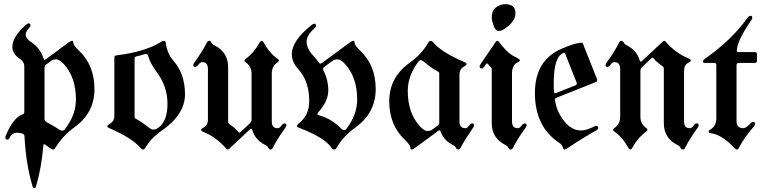

<svg xmlns="http://www.w3.org/2000/svg" viewBox="-20 -723 3750 941"><path d="M6.3 -48.8Q6.3 -53.2 8.8 -59.1Q44.9 -146.5 90.8 -162.6Q99.1 -165.5 99.1 -173.3V-396Q99.1 -419.9 80.6 -432.1Q40.5 -458 40.5 -493.7Q40.5 -542.5 106.9 -601.1Q115.2 -608.4 120.6 -608.4Q129.4 -608.4 129.4 -598.6Q129.4 -592.8 123 -586.4Q106 -569.3 106 -551.8Q106 -534.2 134.3 -515.6Q175.8 -488.3 192.9 -437.5Q195.3 -430.2 198.2 -430.2Q201.2 -430.2 204.6 -432.6L315.9 -514.6Q327.1 -522.9 333.3 -522.9Q339.4 -522.9 339.4 -514.2Q339.4 -500.5 366.2 -475.6Q442.9 -403.8 442.9 -286.1Q442.9 -168.5 343.3 -98.1Q289.1 -59.6 250 3.4Q246.1 9.8 240.7 9.8Q235.4 9.8 228.5 4.9Q213.4 -6.3 199.7 -15.1Q197.3 -16.1 195.3 -16.4Q193.4 -16.6 192.9 -12.2Q183.1 100.6 156.7 190.4Q154.3 198.7 148.2 198.7Q142.1 198.7 139.6 190.4Q106.9 81.1 100.1 -54.7Q99.6 -64.9 89.4 -68.6Q79.1 -72.3 64.5 -72.3Q38.6 -72.3 28.3 -49.8Q23.4 -38.6 16.1 -38.6Q6.3 -38.6 6.3 -48.8ZM198.2 -141.6Q198.2 -129.4 209 -124Q236.3 -110.4 272.9 -86.4Q278.8 -82.5 285.6 -82.5Q292.5 -82.5 299.3 -91.3Q352.1 -159.7 352.1 -235.4Q352.1 -344.2 293 -408.7Q271.5 -432.1 256.1 -432.1Q240.7 -432.1 231.9 -425.8L206.1 -406.7Q198.2 -400.9 198.2 -390.1Z M518.1 -116.2Q540.5 -128.9 540.5 -154.8V-441.4Q540.5 -450.2 548.3 -451.2Q693.8 -469.2 771.5 -519Q777.3 -522.9 784.2 -522.9Q791 -522.9 792.5 -513.2Q799.8 -460 828.1 -427.7Q886.7 -361.8 886.7 -261.2Q886.7 -161.6 772 -82Q719.7 -45.9 692.9 0.5Q687.5 9.8 681.6 9.8Q675.8 9.8 668.5 1.5Q625 -47.9 516.1 -94.7Q505.9 -99.1 505.9 -104.2Q505.9 -109.4 518.1 -116.2ZM639.6 -149.9Q639.6 -144 645.5 -141.1Q671.9 -127.4 714.4 -94.2Q722.7 -87.9 733.2 -87.9Q743.7 -87.9 757.3 -98.1Q800.8 -129.9 800.8 -214.8Q800.8 -299.8 747.1 -371.1Q716.3 -413.1 707.5 -444.3Q703.6 -458.5 696.8 -458.5Q689.9 -458.5 683.6 -456.1Q671.4 -451.7 648.9 -446.8Q639.6 -444.8 639.6 -435.5Z M927.2 0ZM1383.8 -108.4Q1383.8 -104 1376 -93.3Q1338.4 -41.5 1317.4 1Q1313 9.8 1305.9 9.8Q1298.8 9.8 1294.9 1.5Q1291 -6.8 1279.3 -12.7Q1230.5 -37.1 1216.8 -85.4Q1214.4 -92.3 1211.4 -92.3Q1208.5 -92.3 1205.6 -89.4L1103.5 5.9Q1099.1 9.8 1095.7 9.8Q1092.3 9.8 1089.4 5.9Q1040.5 -50.3 979 -75.7Q965.8 -81.1 965.8 -86.4Q965.8 -91.8 977.1 -97.2Q999 -108.4 999 -137.2V-384.8Q999 -418.5 971.2 -418.5Q961.4 -418.5 953.1 -406.7Q944.8 -395 936 -395Q927.2 -395 927.2 -404.8Q927.2 -409.2 935.1 -419.9Q972.2 -471.7 993.7 -514.2Q998 -522.9 1005.1 -522.9Q1012.2 -522.9 1016.1 -514.6Q1020 -506.3 1031.7 -500.5Q1098.1 -467.3 1098.1 -393.6V-126Q1098.1 -119.1 1103 -115.7Q1133.3 -95.2 1148.9 -75.7Q1150.9 -73.2 1153.6 -73.2Q1156.2 -73.2 1158.7 -75.7L1204.6 -118.7Q1212.9 -126.5 1212.9 -136.7V-363.3Q1212.9 -397.5 1183.6 -418.5Q1178.2 -422.4 1178.2 -426.5Q1178.2 -430.7 1184.6 -435.1Q1224.6 -463.9 1252.4 -514.2Q1257.3 -522.9 1262.5 -522.9Q1267.6 -522.9 1272.5 -514.2Q1301.3 -461.9 1340.3 -435.1Q1346.7 -430.7 1346.7 -426.5Q1346.7 -422.4 1341.3 -418.5Q1312 -397.9 1312 -363.3V-128.4Q1312 -94.7 1340.3 -94.7Q1350.1 -94.7 1358.4 -106.4Q1366.7 -118.2 1375.2 -118.2Q1383.8 -118.2 1383.8 -108.4Z M1410.2 -457Q1410.2 -523.4 1506.3 -599.6Q1515.6 -606.9 1520 -606.9Q1528.8 -606.9 1528.8 -597.2Q1528.8 -590.3 1522.5 -585Q1482.9 -551.8 1482.9 -518.1Q1482.9 -484.4 1514.6 -450.7Q1530.3 -434.1 1542.5 -416.5Q1545.9 -411.1 1549.8 -411.1Q1553.7 -411.1 1557.6 -414.1L1694.3 -514.6Q1705.6 -522.9 1711.7 -522.9Q1717.8 -522.9 1717.8 -514.2Q1717.8 -500.5 1744.6 -475.6Q1821.3 -403.8 1821.3 -286.6Q1821.3 -169.4 1721.7 -98.1Q1661.6 -55.2 1629.4 2Q1625 9.8 1617.7 9.8Q1610.4 9.8 1605 1.5Q1572.3 -47.9 1448.2 -95.7Q1435.5 -100.6 1435.5 -105.7Q1435.5 -110.8 1445.3 -118.7Q1495.6 -159.2 1495.6 -227.1Q1495.6 -325.2 1442.4 -383.3Q1410.2 -418.5 1410.2 -457ZM1543.9 -157.7Q1602.5 -143.1 1654.8 -90.3Q1660.2 -85 1666.5 -85Q1672.9 -85 1677.7 -91.3Q1730.5 -160.6 1730.5 -235.4Q1730.5 -344.2 1671.4 -408.7Q1649.9 -432.1 1634.8 -432.1Q1619.6 -432.1 1610.4 -425.3L1569.3 -395Q1563.5 -390.6 1563.5 -386.2Q1563.5 -381.8 1565.4 -377.9Q1588.9 -331.1 1588.9 -279.3Q1588.9 -227.5 1540.5 -173.3Q1536.1 -168.5 1536.1 -164.1Q1536.1 -159.7 1543.9 -157.7Z M1987.3 -415Q2047.4 -458 2079.6 -515.1Q2084 -522.9 2090.6 -522.9Q2097.2 -522.9 2104 -514.6Q2144.5 -466.3 2256.3 -418.5Q2266.6 -414.1 2266.6 -408.9Q2266.6 -403.8 2254.4 -397Q2231.9 -384.3 2231.9 -358.4V-128.4Q2231.9 -94.7 2260.3 -94.7Q2270 -94.7 2278.3 -106.4Q2286.6 -118.2 2294.9 -118.2Q2303.7 -118.2 2303.7 -108.4Q2303.7 -104 2295.9 -93.3Q2255.9 -34.7 2237.3 1Q2232.9 9.8 2225.8 9.8Q2218.8 9.8 2214.8 1.5Q2210.9 -6.8 2199.2 -12.7Q2153.3 -36.1 2138.7 -80.1Q2137.2 -84.5 2134.3 -84.5Q2131.3 -84.5 2127.4 -81.5L2014.6 1.5Q2003.4 9.8 1997.3 9.8Q1991.2 9.8 1991.2 1Q1991.2 -12.7 1964.4 -37.6Q1887.7 -109.4 1887.7 -226.6Q1887.7 -343.8 1987.3 -415ZM1978.5 -277.8Q1978.5 -168.9 2037.6 -104.5Q2059.1 -81.1 2074.2 -81.1Q2089.4 -81.1 2098.6 -87.9L2127.4 -109.4Q2132.8 -113.3 2132.8 -119.6V-363.3Q2132.8 -369.1 2127 -372.1Q2095.2 -388.2 2054.2 -422.9Q2047.9 -428.2 2042 -428.2Q2036.1 -428.2 2031.2 -421.9Q1978.5 -352.5 1978.5 -277.8Z M2330.6 0ZM2390.1 -637.2Q2390.1 -672.4 2411.6 -687.5Q2433.1 -702.6 2456.5 -702.6Q2506.3 -702.6 2506.3 -658.7Q2506.3 -626.5 2475.3 -598.9Q2444.3 -571.3 2425.3 -571.3Q2408.2 -571.3 2399.2 -596.9Q2390.1 -622.6 2390.1 -637.2ZM2330.6 -397.9Q2330.6 -401.9 2333.5 -406.2L2408.7 -516.6Q2413.1 -522.9 2417.5 -522.9Q2421.9 -522.9 2425.8 -517.6Q2464.8 -464.8 2498 -447.8Q2528.3 -432.6 2528.3 -427.5Q2528.3 -422.4 2521 -419.4Q2489.3 -406.7 2489.3 -363.3V-128.4Q2489.3 -94.7 2517.6 -94.7Q2527.3 -94.7 2535.6 -106.4Q2543.9 -118.2 2552.2 -118.2Q2561 -118.2 2561 -108.4Q2561 -104 2553.2 -93.3Q2515.6 -41.5 2494.6 1Q2490.2 9.8 2483.2 9.8Q2476.1 9.8 2472.2 1.5Q2468.3 -6.8 2456.5 -12.7Q2390.1 -45.9 2390.1 -119.6V-383.3Q2390.1 -390.1 2386.2 -393.6Q2377.9 -400.9 2371.6 -409.2Q2369.6 -412.1 2366.7 -412.1Q2364.3 -412.1 2361.3 -408.2L2352.1 -394.5Q2347.2 -387.2 2342.3 -387.2Q2330.6 -387.2 2330.6 -397.9Z M2601.6 -267.1Q2601.6 -427.2 2731.9 -483.9Q2800.3 -513.7 2831.5 -513.7Q2835 -513.7 2836.4 -510.3L2905.8 -335.9Q2907.2 -333 2907.2 -330.1Q2907.2 -323.7 2898.9 -320.3L2708.5 -244.6Q2699.7 -241.2 2699.7 -234.9Q2699.7 -232.4 2700.2 -230Q2706.5 -193.4 2720.2 -167.5Q2765.1 -83.5 2827.6 -83.5Q2853 -83.5 2892.1 -103Q2898.9 -106.4 2901.9 -106.4Q2912.1 -106.4 2912.1 -94.7Q2912.1 -89.4 2903.3 -84.5Q2831.1 -43.9 2761.2 3.4Q2752 9.8 2746.6 9.8Q2741.2 9.8 2738 -2Q2734.9 -13.7 2723.6 -21Q2601.6 -100.1 2601.6 -267.1ZM2693.8 -314Q2693.8 -280.8 2695.8 -270Q2696.8 -265.6 2699.5 -265.6Q2702.1 -265.6 2705.6 -267.1L2800.3 -304.7Q2807.1 -307.6 2807.1 -313.5Q2807.1 -315.9 2805.7 -319.3L2750 -459.5Q2748 -464.4 2745.4 -464.4Q2742.7 -464.4 2741.7 -463.9Q2693.8 -445.8 2693.8 -314Z M2947.8 -404.8Q2947.8 -409.2 2955.6 -419.9Q2993.2 -471.7 3014.2 -514.2Q3018.6 -522.9 3025.6 -522.9Q3032.7 -522.9 3036.6 -514.6Q3040.5 -506.3 3052.2 -500.5Q3101.1 -476.1 3114.7 -427.7Q3117.2 -420.9 3120.1 -420.9Q3123 -420.9 3126 -423.8L3228 -519Q3232.4 -522.9 3235.8 -522.9Q3239.3 -522.9 3242.2 -519Q3291 -462.9 3352.5 -437.5Q3365.7 -432.1 3365.7 -426.8Q3365.7 -421.4 3354.5 -416Q3332.5 -404.8 3332.5 -376V-128.4Q3332.5 -94.7 3360.4 -94.7Q3370.1 -94.7 3378.4 -106.4Q3386.7 -118.2 3395.5 -118.2Q3404.3 -118.2 3404.3 -108.4Q3404.3 -104 3396.5 -93.3Q3359.4 -41.5 3337.9 1Q3333.5 9.8 3326.4 9.8Q3319.3 9.8 3315.4 1.5Q3311.5 -6.8 3299.8 -12.7Q3233.4 -45.9 3233.4 -119.6V-387.2Q3233.4 -394 3228.5 -397.5Q3198.2 -418 3182.6 -437.5Q3180.7 -439.9 3178 -439.9Q3175.3 -439.9 3172.9 -437.5L3127 -394.5Q3118.7 -386.7 3118.7 -376.5V-149.9Q3118.7 -115.7 3147.9 -94.7Q3153.3 -90.8 3153.3 -86.7Q3153.3 -82.5 3147 -78.1Q3106.9 -49.3 3079.1 1Q3074.2 9.8 3069.1 9.8Q3064 9.8 3059.1 1Q3030.3 -51.3 2991.2 -78.1Q2984.9 -82.5 2984.9 -86.7Q2984.9 -90.8 2990.2 -94.7Q3019.5 -115.2 3019.5 -149.9V-384.8Q3019.5 -418.5 2991.2 -418.5Q2981.4 -418.5 2973.1 -406.7Q2964.8 -395 2956.3 -395Q2947.8 -395 2947.8 -404.8Z M3436.5 -436Q3567.4 -528.8 3642.1 -633.8Q3650.4 -645.5 3657.7 -645.5Q3667 -645.5 3667 -635.7Q3667 -630.4 3659.7 -620.6Q3591.3 -520 3591.3 -474.6Q3591.3 -467.8 3598.6 -467.8H3679.2Q3689.9 -467.8 3689.9 -457V-425.3Q3689.9 -414.6 3679.2 -414.6H3600.6Q3589.8 -414.6 3589.8 -403.8V-129.9Q3589.8 -94.7 3623.5 -94.7Q3636.2 -94.7 3658.7 -118.7Q3665 -125.5 3669.9 -125.5Q3681.2 -125.5 3681.2 -115.2Q3681.2 -110.8 3675.3 -104Q3624.5 -44.4 3600.6 2.9Q3597.2 9.8 3591.8 9.8Q3586.4 9.8 3580.1 2.9Q3517.6 -64 3461.4 -70.8Q3453.1 -71.8 3453.1 -77.6Q3453.1 -83.5 3458.5 -86.4Q3490.7 -104 3490.7 -142.6V-403.8Q3490.7 -414.6 3481 -414.6H3437.5Q3424.8 -414.6 3424.8 -421.1Q3424.8 -427.7 3436.5 -436Z"/></svg>

Font: UnifrakturMaguntia21
Style: Book
Weight: 400
Designer: j. 'mach' wust, Gerrit Ansmann, Georg Duffner, based on a font by Peter Wiegel, original typeface by Carl Albert Fahrenw
Version: Version 2017-03-19